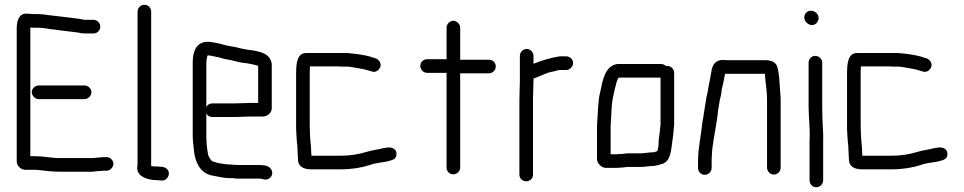

<svg xmlns="http://www.w3.org/2000/svg" viewBox="-20 -710 4037 804"><path d="M141 -295H334C349 -295 363 -309 363 -324C363 -339 349 -352 334 -352H141C127 -352 113 -339 113 -324C113 -310 127 -295 141 -295ZM371 -627H342C337 -627 332 -627 329 -628C310 -632 279 -635 258 -638C237 -641 217 -642 198 -645L180 -647C169 -649 154 -651 141 -651H123C112 -651 101 -653 90 -653C59 -653 50 -622 50 -591V-34C50 -14 70 3 89 1H127C134 1 142 2 150 3C177 6 202 9 230 9H363C376 9 385 6 399 6C406 5 412 5 417 5H427C441 5 455 -10 455 -24C455 -39 441 -52 427 -52H417C398 -52 380 -48 362 -48H230C195 -48 162 -56 127 -56H107V-595C112 -594 118 -594 123 -594H141C151 -594 163 -592 173 -591L191 -588C198 -587 204 -587 210 -586L231 -583C254 -580 282 -577 305 -574L320 -571C326 -570 333 -570 342 -570H371C387 -570 400 -582 400 -598C400 -614 387 -627 371 -627Z M556 -661V-24C556 -21 556 -17 555 -14C550 25 588 40 624 44C631 44 638 44 645 45L656 46C672 48 685 34 687 20C689 3 676 -9 661 -11L650 -12C642 -13 634 -13 627 -13C622 -13 618 -14 613 -15V-661C613 -677 601 -690 585 -690C569 -690 556 -677 556 -661Z M849 -478H850C863 -478 868 -475 881 -473C896 -471 916 -463 932 -461C953 -458 976 -450 996 -447L1014 -445L1031 -442C1040 -440 1053 -437 1061 -435V-279H1026C1013 -279 978 -277 964 -277H869C858 -277 849 -272 844 -262V-449C844 -455 847 -472 849 -478ZM1026 -222H1079C1099 -222 1118 -236 1118 -257V-440C1114 -482 1078 -492 1039 -499L1022 -501C1016 -502 1010 -503 1005 -504L990 -507C976 -511 957 -515 942 -517C926 -519 908 -526 892 -529C877 -531 868 -535 850 -535C803 -535 787 -496 787 -449V-142C787 -130 788 -119 789 -109C792 -80 793 -63 800 -41C812 -8 828 14 863 24C887 28 915 36 945 36H956C963 37 969 38 975 38H1067C1074 38 1079 39 1084 41C1109 47 1129 22 1116 0C1108 -15 1089 -19 1067 -19H975C965 -19 955 -21 945 -21C925 -21 912 -25 895 -27C884 -29 878 -33 868 -35C861 -42 850 -57 850 -72C846 -93 844 -117 844 -142V-235C849 -225 858 -220 869 -220H964C978 -220 1012 -222 1026 -222Z M1282 -1H1408C1453 -1 1495 -8 1529 -19C1548 -27 1576 -29 1597 -33C1619 -39 1644 -41 1640 -70C1638 -87 1620 -95 1601 -92L1587 -90C1564 -84 1533 -80 1511 -73C1481 -64 1448 -58 1408 -58H1284V-63C1283 -68 1283 -73 1283 -77C1283 -101 1278 -127 1278 -152C1278 -161 1277 -173 1277 -187V-398C1277 -407 1277 -417 1278 -428V-432H1400C1405 -431 1412 -431 1418 -431H1433C1437 -431 1442 -431 1447 -430C1474 -425 1502 -422 1526 -414L1536 -411C1553 -404 1567 -417 1572 -428C1579 -445 1566 -460 1555 -465L1545 -468C1524 -476 1496 -481 1472 -484L1454 -486C1447 -487 1441 -487 1436 -488H1262C1222 -488 1220 -440 1220 -398V-187C1220 -172 1220 -160 1221 -149L1223 -119C1225 -104 1226 -92 1226 -78C1226 -66 1228 -54 1228 -41C1228 -12 1253 -1 1282 -1Z M1850 -594V-462H1768C1753 -462 1740 -450 1740 -434C1740 -419 1753 -405 1768 -405H1850V-8C1850 7 1862 20 1878 20C1893 20 1907 7 1907 -8V-403H2027C2043 -403 2056 -416 2056 -432C2056 -448 2043 -460 2027 -460H1907V-594C1907 -609 1893 -623 1878 -623C1863 -623 1850 -609 1850 -594Z M2157 -476V-374C2157 -350 2155 -319 2155 -294V21C2155 38 2168 49 2184 49C2200 49 2212 37 2212 21V-295C2212 -320 2214 -351 2214 -374V-381C2238 -389 2266 -405 2293 -410C2303 -411 2316 -417 2326 -417H2352C2366 -417 2380 -432 2380 -446C2380 -461 2366 -474 2352 -474H2323C2284 -468 2247 -456 2214 -443V-476C2214 -491 2201 -505 2186 -505C2170 -505 2157 -492 2157 -476Z M2559 -64H2537V-183C2541 -229 2539 -276 2550 -316C2552 -327 2554 -338 2557 -347C2560 -359 2564 -378 2571 -385H2746V-189C2744 -170 2744 -168 2742 -151L2739 -129C2737 -113 2739 -91 2732 -77L2720 -73C2717 -72 2714 -72 2712 -72C2707 -72 2702 -72 2696 -71L2678 -69C2673 -68 2669 -68 2665 -68H2607C2593 -66 2574 -64 2559 -64ZM2514 -7H2559C2573 -7 2594 -9 2608 -11H2665C2681 -11 2699 -15 2714 -15C2727 -15 2741 -21 2751 -23C2789 -33 2790 -80 2796 -123L2799 -145C2801 -162 2801 -167 2803 -187V-405C2803 -420 2790 -434 2775 -434C2773 -434 2771 -434 2769 -433C2763 -439 2756 -442 2748 -442H2568C2557 -442 2545 -437 2534 -428C2516 -412 2508 -388 2501 -361C2499 -350 2497 -339 2494 -328C2483 -285 2484 -234 2480 -185V-43C2480 -26 2498 -9 2514 -7Z M2960 -7V-34C2960 -39 2960 -47 2961 -59C2961 -69 2962 -79 2963 -88C2969 -141 2983 -196 2987 -249C2989 -259 2991 -269 2992 -278C2994 -296 2999 -306 3001 -323C3001 -328 3002 -334 3003 -339C3009 -360 3012 -381 3016 -401H3183C3184 -393 3184 -384 3185 -375C3188 -350 3192 -321 3192 -292V-8C3192 7 3205 21 3220 21C3236 21 3249 8 3249 -8V-292C3249 -303 3248 -314 3247 -325C3244 -361 3244 -399 3235 -430C3229 -450 3210 -458 3184 -458H3027C3020 -458 3014 -458 3007 -459C2976 -459 2963 -438 2959 -412C2959 -409 2958 -405 2957 -400C2955 -386 2953 -381 2951 -367L2948 -352C2946 -344 2945 -336 2944 -329L2941 -314C2939 -307 2937 -298 2936 -287C2930 -256 2927 -227 2921 -196C2916 -143 2903 -92 2903 -34V-7C2903 9 2915 22 2931 22C2947 22 2960 9 2960 -7Z M3366 -448V-265C3366 -217 3373 -170 3370 -122V45C3370 61 3382 74 3398 74C3414 74 3427 61 3427 45V-122C3428 -137 3427 -153 3426 -169C3424 -199 3423 -235 3423 -265V-448C3423 -463 3409 -476 3394 -476C3378 -476 3366 -463 3366 -448ZM3348 -637C3348 -620 3364 -605 3380 -605C3395 -605 3408 -619 3408 -634C3408 -651 3393 -665 3376 -665C3360 -665 3348 -653 3348 -637Z M3589 -1H3715C3760 -1 3802 -8 3836 -19C3855 -27 3883 -29 3904 -33C3926 -39 3951 -41 3947 -70C3945 -87 3927 -95 3908 -92L3894 -90C3871 -84 3840 -80 3818 -73C3788 -64 3755 -58 3715 -58H3591V-63C3590 -68 3590 -73 3590 -77C3590 -101 3585 -127 3585 -152C3585 -161 3584 -173 3584 -187V-398C3584 -407 3584 -417 3585 -428V-432H3707C3712 -431 3719 -431 3725 -431H3740C3744 -431 3749 -431 3754 -430C3781 -425 3809 -422 3833 -414L3843 -411C3860 -404 3874 -417 3879 -428C3886 -445 3873 -460 3862 -465L3852 -468C3831 -476 3803 -481 3779 -484L3761 -486C3754 -487 3748 -487 3743 -488H3569C3529 -488 3527 -440 3527 -398V-187C3527 -172 3527 -160 3528 -149L3530 -119C3532 -104 3533 -92 3533 -78C3533 -66 3535 -54 3535 -41C3535 -12 3560 -1 3589 -1Z"/></svg>

Font: Electronic
Style: Regular
Weight: 400
Version: Version 1.011